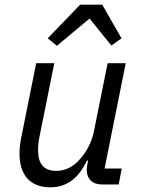

<svg xmlns="http://www.w3.org/2000/svg" viewBox="-20 -785 602 817"><path d="M321 -765H415L497 -622L454 -591L361 -706L222 -590L183 -622ZM134 -516H211L147 -198Q142 -173 142 -145Q142 -58 219 -58Q272 -58 312 -99Q365 -153 380 -228L438 -516H515L425 -68H498L485 0H415Q383 0 366 -17Q349 -34 349 -63Q349 -73 353 -92L355 -102H350Q297 12 195 12Q130 12 96.5 -25.5Q63 -63 63 -131Q63 -163 70 -198Z"/></svg>

Font: Aneliza
Style: Italic
Weight: 400
Italic angle: -11.31°
Designer: Mike Abbink, Paul van der Laan, Pieter van Rosmalen
Foundry: Bold Monday
Version: Version 3.0